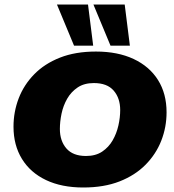

<svg xmlns="http://www.w3.org/2000/svg" viewBox="-20 -823 771 853"><path d="M350 10Q254 10 184.5 -23Q115 -56 77.5 -117Q40 -178 40 -260Q40 -326 63 -386Q86 -446 132 -493Q178 -540 246.5 -567Q315 -594 406 -594Q503 -594 573.5 -561Q644 -528 682 -467.5Q720 -407 720 -324Q720 -258 696.5 -198Q673 -138 626.5 -91Q580 -44 511 -17Q442 10 350 10ZM362 -130Q405 -130 434 -149.5Q463 -169 480.5 -199.5Q498 -230 506 -265.5Q514 -301 514 -334Q514 -387 485 -420.5Q456 -454 397 -454Q354 -454 325 -434.5Q296 -415 278.5 -384.5Q261 -354 253.5 -318.5Q246 -283 246 -250Q246 -197 275 -163.5Q304 -130 362 -130ZM471 -620 395 -803H534L557 -620ZM309 -620 233 -803H371L394 -620Z"/></svg>

Font: Rokkitt SemiBold Black
Style: Italic
Weight: 900
Italic angle: -9°
Version: Version 3.103